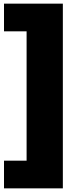

<svg xmlns="http://www.w3.org/2000/svg" viewBox="-20 -819 411 1054"><path d="M325 215V-799H2V-647H126V63H2V215Z"/></svg>

Font: Repo ExtraBlack
Style: Regular
Weight: 400
Designer: Stefan Peev
Foundry: Context Ltd
Version: Version 001.502